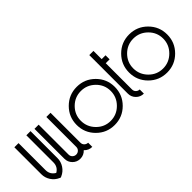

<svg xmlns="http://www.w3.org/2000/svg" viewBox="1 -867 1303 1303"><g transform="rotate(-45 652.5 -215.0)"><path d="M130 -102V-361H170V-102Q170 -68 151 -39Q132 -10 100 4L92 7L85 4Q53 -10 34 -39Q15 -68 15 -102V-361H55V-102Q55 -59 93 -37Q130 -58 130 -102Z M354 -66Q354 -50 365 -39.5Q376 -29 391 -29V11Q357 11 334 -14Q311 11 277 11Q245 11 222.5 -11.5Q200 -34 200 -66V-353H240V-66Q240 -50 251 -39.5Q262 -29 277 -29Q292 -29 303 -39.5Q314 -50 314 -66V-353H354Z M503 -67.5Q545 -25 604 -25Q663 -25 705.5 -67.5Q748 -110 748 -169Q748 -228 705.5 -270Q663 -312 604 -312Q545 -312 503 -270Q461 -228 461 -169Q461 -110 503 -67.5ZM474.5 -298.5Q528 -352 604 -352Q680 -352 733.5 -298.5Q787 -245 787 -169Q787 -93 733.5 -39.5Q680 14 604 14Q528 14 474.5 -39.5Q421 -93 421 -169Q421 -245 474.5 -298.5Z M857 -444V-365H894V-326H857V-74Q857 -58 868 -47.5Q879 -37 894 -37V3Q862 3 839.5 -19.5Q817 -42 817 -74V-444Z M1006 -67.5Q1048 -25 1107 -25Q1166 -25 1208.5 -67.5Q1251 -110 1251 -169Q1251 -228 1208.5 -270Q1166 -312 1107 -312Q1048 -312 1006 -270Q964 -228 964 -169Q964 -110 1006 -67.5ZM977.5 -298.5Q1031 -352 1107 -352Q1183 -352 1236.5 -298.5Q1290 -245 1290 -169Q1290 -93 1236.5 -39.5Q1183 14 1107 14Q1031 14 977.5 -39.5Q924 -93 924 -169Q924 -245 977.5 -298.5Z"/></g></svg>

Font: RIT Chingam
Style: Regular
Weight: 400
Version: Version 1.2.1